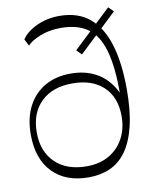

<svg xmlns="http://www.w3.org/2000/svg" viewBox="-87 -847 746 922"><g transform="rotate(-10 286.0 -386.0)"><path d="M271 8Q159 8 95.5 -58Q32 -124 32 -242Q32 -323 62 -380Q92 -437 145.5 -467.5Q199 -498 271 -498Q350 -498 407 -461.5Q464 -425 495 -351L488 -356Q489 -491 466 -571.5Q443 -652 393 -687Q343 -722 262 -722Q205 -722 160 -703.5Q115 -685 98 -665L81 -698Q104 -733 154.5 -756.5Q205 -780 266 -780Q356 -780 413 -732Q470 -684 497 -594Q524 -504 524 -377Q524 -271 506 -197.5Q488 -124 455 -78.5Q422 -33 375.5 -12.5Q329 8 271 8ZM271 -46Q335 -46 381 -73Q427 -100 452 -147Q477 -194 477 -254Q477 -346 422.5 -398Q368 -450 271 -450Q173 -450 117.5 -395.5Q62 -341 62 -247Q62 -155 117.5 -100.5Q173 -46 271 -46ZM341 -579 317 -603 504 -780 528 -756Z"/></g></svg>

Font: Savate ExtraLight
Style: Regular
Weight: 200
Designer: Max Esnée
Foundry: Plomb Type
Version: Version 2.000